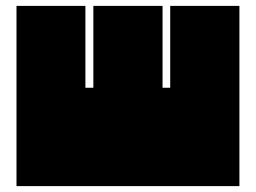

<svg xmlns="http://www.w3.org/2000/svg" viewBox="-20 -587 869 652"><path d="M793 45H36V-567H270V-289H297V-567H532V-289H558V-567H793Z"/></svg>

Font: ChangwonDangamAsac Bold
Style: Regular
Weight: 700
Designer: Choi Chi-young, Lee Youngbeen, Kim Jungjin, Yoon Jihee, Han Dohee
Foundry: YoonDesign Inc.
Version: Version 1.010;Build 20210623